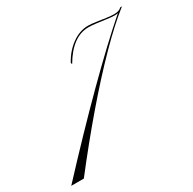

<svg xmlns="http://www.w3.org/2000/svg" viewBox="-202 -607 864 859"><g transform="rotate(-30 230.0 -177.5)"><path d="M520 -468H529Q460 -414 374 -326.5Q288 -239 192 -127Q96 -15 -4 114H-69Q98 -66 243.5 -211Q389 -356 498 -451Q491 -449 481 -449Q466 -449 441.5 -452.5Q417 -456 393 -459Q369 -462 352 -462Q269 -462 207 -356L204 -363Q229 -410 269.5 -439.5Q310 -469 354 -469Q370 -469 393.5 -465.5Q417 -462 441.5 -458.5Q466 -455 482 -455Q508 -455 520 -468Z"/></g></svg>

Font: Ballet 16pt
Style: Regular
Weight: 400
Designer: Maximiliano R. Sproviero
Foundry: Omnibus-Type
Version: Version 1.100; ttfautohint (v1.8.3)